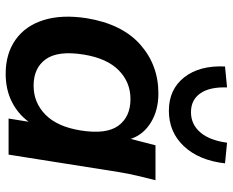

<svg xmlns="http://www.w3.org/2000/svg" viewBox="-90 -700 801 660"><g transform="rotate(90 310.0 -370.5)"><path d="M234 10Q165 10 117 -24Q69 -58 49.5 -120.5Q30 -183 43 -268Q63 -390 133.5 -452.5Q204 -515 302 -515Q359 -515 401 -489.5Q443 -464 458 -420L480 -505H600Q592 -474 584.5 -442Q577 -410 572 -379L512 0H388L399 -69Q372 -32 330 -11Q288 10 234 10ZM275 -86Q333 -86 374.5 -126.5Q416 -167 429 -248Q443 -336 412.5 -377.5Q382 -419 321 -419Q263 -419 222 -378.5Q181 -338 168 -258Q154 -170 184 -128Q214 -86 275 -86ZM361 -551Q288 -551 246.5 -603.5Q205 -656 209 -744L281 -751Q279 -691 301.5 -659Q324 -627 366 -627Q408 -627 435.5 -659Q463 -691 471 -751L542 -744Q532 -655 483.5 -603Q435 -551 361 -551Z"/></g></svg>

Font: Mulish
Style: Bold Italic
Weight: 700
Italic angle: -9°
Designer: Vernon Adams
Foundry: Vernon Adams
Version: Version 3.603; ttfautohint (v1.8.3)